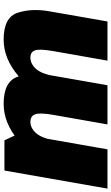

<svg xmlns="http://www.w3.org/2000/svg" viewBox="200 -852 638 1105"><g transform="rotate(-90 519.5 -299.0)"><path d="M-13 0H213L303 -511.5L265 -593H91ZM356.5 0H582L640 -332Q658.5 -434.5 631.2 -516Q604 -597.5 475 -597.5Q365.5 -597.5 266.2 -514.2Q167 -431 153 -349L264.5 -305Q278 -379.5 306.8 -411.5Q335.5 -443.5 371.5 -443.5Q404 -443.5 414.5 -416.8Q425 -390 411.5 -312.5ZM723.5 0H949L1007 -332Q1025.5 -434.5 999.5 -516Q973.5 -597.5 844.5 -597.5Q735 -597.5 635.5 -512.8Q536 -428 522.5 -349L634 -305Q647.5 -379.5 676.2 -411.5Q705 -443.5 741 -443.5Q773.5 -443.5 782.8 -416.8Q792 -390 778.5 -312.5Z"/></g></svg>

Font: Anybody UltraCondensed Thin Black
Style: Italic
Weight: 900
Italic angle: -10°
Version: Version 1.111